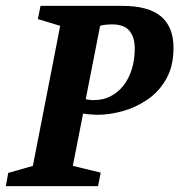

<svg xmlns="http://www.w3.org/2000/svg" viewBox="-36 -634 611 654"><path d="M-16 0 -8 -45 76 -69 169 -546 93 -569 102 -614H380Q470 -614 512.5 -578Q555 -542 555 -471Q555 -409 530.5 -365.5Q506 -322 466.5 -295Q427 -268 382 -255.5Q337 -243 296 -243Q295 -243 284.5 -243.5Q274 -244 262.5 -245Q251 -246 247 -247L212 -69L307 -46L298 0ZM284 -293Q315 -293 340.5 -306Q366 -319 384.5 -342.5Q403 -366 413 -398.5Q423 -431 423 -469Q423 -507 405 -529Q387 -551 345 -551Q335 -551 325 -550Q315 -549 305 -546L256 -296Q261 -295 268 -294Q275 -293 284 -293Z"/></svg>

Font: Manuale
Style: Bold Italic
Weight: 700
Italic angle: -11°
Version: Version 1.002